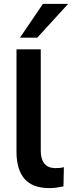

<svg xmlns="http://www.w3.org/2000/svg" viewBox="-20 -959 371 989"><path d="M235 10Q148 10 106.5 -37.5Q65 -85 65 -177V-705H190V-183Q190 -154 198.5 -133.5Q207 -113 224 -103Q241 -93 266 -93Q277 -93 288 -94Q299 -95 309 -98L307 1Q289 5 271.5 7.5Q254 10 235 10ZM83 -765 201 -939H331L172 -765Z"/></svg>

Font: Nunito Sans 12pt ExtraLight
Style: Regular
Weight: 200
Version: Version 3.101;gftools[0.9.27]